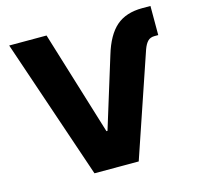

<svg xmlns="http://www.w3.org/2000/svg" viewBox="-107 -848 985 960"><g transform="rotate(-15 386.0 -368.0)"><path d="M496.1 -551.3Q524.9 -647.9 575.4 -691.9Q626 -735.8 710.4 -735.8H752.9V-585H733.9Q711.4 -585 698.5 -571.8Q685.5 -558.6 675.8 -531.7L495.1 0H266.1L19.5 -727.5H212.9L378.4 -188H383.8Z"/></g></svg>

Font: Inter 17pt ExtraBold
Style: Regular
Weight: 800
Version: Version 4.001;git-66647c0bb